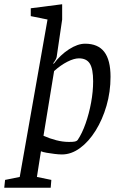

<svg xmlns="http://www.w3.org/2000/svg" viewBox="-80 -719 576 905"><path d="M-60 166 -56 129 13 115 144 -627 65 -643V-680L213 -699V-627L187 -450Q186 -445 182 -437.5Q178 -430 171 -421L173 -418Q204 -460 245 -486.5Q286 -513 321 -513Q382 -513 411.5 -474.5Q441 -436 441 -357Q441 -286 422 -220.5Q403 -155 370.5 -103Q338 -51 297 -21Q256 9 212 9Q197 9 177 6.5Q157 4 139.5 1Q122 -2 113 -6L94 115L162 129L159 166ZM245 -50Q265 -50 273.5 -52Q282 -54 286 -59Q307 -90 323.5 -137Q340 -184 349.5 -236Q359 -288 359 -336Q359 -394 343.5 -419Q328 -444 292 -444Q269 -444 237.5 -428Q206 -412 175 -384L125 -79Q154 -66 185 -58Q216 -50 245 -50Z"/></svg>

Font: Faustina VF Beta
Style: Italic
Weight: 400
Italic angle: -8°
Designer: Alfonso Garcia
Foundry: Omnibus-Type
Version: Version 1.006